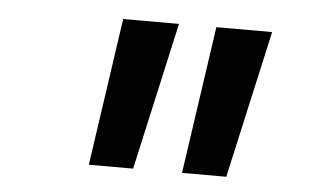

<svg xmlns="http://www.w3.org/2000/svg" viewBox="-34 -740 654 405"><g transform="rotate(5 293.0 -537.0)"><path d="M166.5 -380.9 211.9 -693.4H330.1L260.3 -380.9ZM363.8 -380.9 409.2 -693.4H527.3L457.5 -380.9Z"/></g></svg>

Font: Cascadia Code
Style: Italic
Weight: 400
Italic angle: -10°
Designer: Aaron Bell
Foundry: Saja Typeworks
Version: Version 2407.024